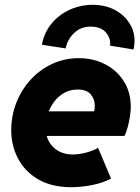

<svg xmlns="http://www.w3.org/2000/svg" viewBox="-20 -780 588 808"><path d="M280.3 7.8Q197.8 7.8 141.4 -24.9Q85 -57.6 56.2 -112.3Q27.3 -167 27.3 -231.9Q27.3 -293 48.8 -347.7Q70.3 -402.3 108.9 -444.6Q147.5 -486.8 199.2 -511Q251 -535.2 311.5 -535.2Q372.1 -535.2 421.6 -510Q471.2 -484.9 500.7 -438.7Q530.3 -392.6 530.3 -329.6Q530.3 -312 526.6 -288.3Q522.9 -264.6 516.8 -242.7Q510.7 -220.7 503.9 -208H149.4L169.9 -311.5H376Q377.4 -317.4 378.2 -323.5Q378.9 -329.6 378.9 -335Q378.9 -363.3 361.6 -383.3Q344.2 -403.3 307.1 -403.3Q274.9 -403.3 249.8 -388.9Q224.6 -374.5 207.3 -351.1Q189.9 -327.6 180.9 -299.8Q171.9 -272 171.9 -245.1Q171.9 -191.9 204.1 -160.9Q236.3 -129.9 286.1 -129.9Q314.9 -129.9 346.4 -138.9Q377.9 -147.9 392.6 -158.2L447.3 -28.3Q410.2 -9.3 365 -0.7Q319.8 7.8 280.3 7.8ZM542 -571.8 442.4 -587.9Q448.2 -615.2 427.2 -641.6Q406.2 -668 360.4 -668Q319.8 -668 291.7 -640.9Q263.7 -613.8 256.3 -576.2L156.2 -591.8Q166 -643.6 197.3 -681.2Q228.5 -718.8 273.9 -739.3Q319.3 -759.8 370.1 -759.8Q426.3 -759.8 469.2 -734.9Q512.2 -710 533 -667.5Q553.7 -625 542 -571.8Z"/></svg>

Font: Reddit Sans Black
Style: Italic
Weight: 900
Italic angle: -11.25°
Designer: Stephen Hutchings
Version: Version 1.013